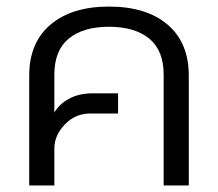

<svg xmlns="http://www.w3.org/2000/svg" viewBox="-20 -570 670 590"><path d="M69.8 0V-337.9Q69.8 -439 135.3 -494.4Q200.7 -549.8 314.9 -549.8Q429.7 -549.8 494.9 -494.4Q560.1 -439 560.1 -337.9V0H482.9V-340.8Q482.9 -415 438.5 -451.4Q394 -487.8 314.9 -487.8Q235.8 -487.8 191.4 -451.4Q147 -415 147 -340.8V-224.1Q162.1 -250.5 192.6 -266.8Q223.1 -283.2 264.2 -283.2H342.8V-221.2H256.8Q211.4 -221.2 179.2 -187.5Q147 -153.8 147 -113.8V0Z"/></svg>

Font: Prompt Light
Style: Regular
Weight: 300
Designer: Katatrad Team
Foundry: CadsonDemak
Version: Version 1.000;PS 001.000;hotconv 1.0.88;makeotf.lib2.5.64775